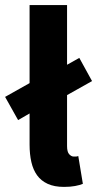

<svg xmlns="http://www.w3.org/2000/svg" viewBox="-41 -721 381 753"><path d="M210 12Q172 12 146 0Q120 -12 104.5 -33.5Q89 -55 82 -85.5Q75 -116 75 -154V-276L30 -250L-21 -341L75 -395V-701H222V-467L270 -494L320 -403L222 -348V-148Q222 -125 230.5 -116Q239 -107 248 -107Q253 -107 256.5 -107Q260 -107 266 -109L284 0Q272 5 253.5 8.5Q235 12 210 12Z"/></svg>

Font: TT Toshiba Sans
Style: Bold
Weight: 700
Designer: Paul D. Hunt
Foundry: Toshiba Corporation
Version: Version 2.020;PS 2.000;hotconv 1.0.86;makeotf.lib2.5.63406